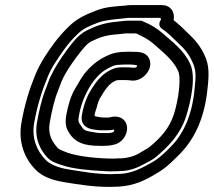

<svg xmlns="http://www.w3.org/2000/svg" viewBox="-20 -702 838 753"><path d="M450 -31C481 -31 513 -41 538 -55C555 -64 578 -74 596 -90C640 -128 687 -174 710 -246C729 -307 750 -403 725 -453C700 -507 653 -540 616 -573C595 -591 571 -606 543 -617C539 -620 534 -621 530 -621H485C468 -621 452 -618 440 -617C391 -613 357 -601 321 -583C283 -564 259 -527 241 -504C217 -471 195 -438 176 -397C176 -396 175 -395 175 -395L160 -355C144 -315 133 -268 125 -221C114 -157 139 -113 166 -84C182 -67 206 -60 221 -55C266 -39 332 -34 387 -31C399 -30 409 -30 419 -30C429 -30 439 -31 450 -31ZM514 -571C535 -561 560 -549 579 -533C617 -499 659 -467 678 -425C692 -398 680 -310 662 -254C644 -198 609 -161 567 -126C555 -117 538 -109 519 -97C503 -89 483 -83 458 -81C449 -81 437 -81 427 -80C365 -80 287 -88 245 -103C229 -109 211 -116 206 -122C184 -147 167 -175 175 -221C183 -266 193 -310 207 -345L222 -384C237 -418 257 -447 280 -478C299 -503 320 -531 337 -539C369 -555 394 -564 435 -567C452 -568 467 -571 476 -571ZM606 -632C612 -632 612 -627 610 -623C602 -611 604 -597 613 -591C638 -574 652 -559 678 -534C704 -510 721 -490 735 -458C749 -429 749 -404 743 -352C734 -255 702 -182 655 -132C627 -103 603 -80 574 -64C534 -42 501 -23 451 -20C439 -20 427 -20 418 -19C353 -19 303 -29 246 -38C209 -44 176 -57 158 -76C127 -108 103 -157 114 -220C126 -287 144 -345 166 -398C182 -439 208 -474 233 -510C250 -533 265 -550 285 -569C307 -591 332 -601 367 -614C391 -623 426 -626 466 -630C474 -631 482 -632 486 -632ZM443 30H444C506 27 552 4 594 -22C632 -43 661 -74 689 -102C749 -165 784 -250 794 -356C800 -408 801 -447 782 -486C766 -521 744 -547 717 -572C697 -592 682 -606 661 -623C667 -656 648 -682 615 -682H495C487 -682 480 -682 470 -680C435 -677 394 -676 356 -660C322 -647 285 -632 253 -601C231 -580 212 -559 194 -535C168 -500 139 -458 119 -410C96 -354 76 -291 64 -220C50 -142 79 -78 118 -38C145 -9 187 5 229 12C286 21 340 31 410 31C421 31 432 30 443 30ZM468 -449H485C502 -449 515 -447 518 -445C517 -431 495 -438 483 -438H454H451L436 -436C435 -436 433 -435 432 -435C376 -417 348 -369 327 -332C316 -312 306 -279 301 -250C299 -238 300 -227 305 -218C319 -194 350 -194 363 -192C370 -191 374 -191 379 -191H398C417 -191 426 -194 426 -194C427 -193 428 -192 428 -190C428 -180 405 -180 396 -180H378C361 -180 346 -184 327 -187C310 -191 307 -194 297 -210C286 -225 286 -228 290 -251C300 -305 322 -350 347 -384C367 -410 386 -426 414 -439C428 -446 436 -448 451 -448C457 -448 463 -449 468 -449ZM362 -291C364 -300 366 -304 371 -315C393 -352 409 -377 437 -387L447 -388H474C481 -388 488 -387 497 -386C539 -382 584 -431 565 -472C552 -499 525 -499 494 -499H477C446 -499 424 -495 399 -483C362 -466 333 -441 309 -410C295 -391 284 -369 275 -355C258 -328 246 -285 240 -251C235 -222 237 -200 253 -178C274 -145 308 -130 369 -130H387C400 -130 413 -131 424 -134C475 -143 495 -208 463 -234C440 -253 412 -241 406 -241H387C374 -241 352 -246 351 -247C350 -259 359 -275 362 -291Z"/></svg>

Font: Blanket
Style: OutlineObl
Weight: 400
Foundry: Cannot Into Space Fonts
Version: Version 0.9